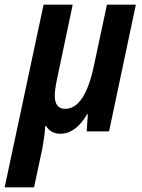

<svg xmlns="http://www.w3.org/2000/svg" viewBox="-65 -564 611 824"><path d="M81 240 117 72Q121 49 124.5 23.5Q128 -2 129 -23H133Q153 10 194 10Q260 10 309 -74H312L307 0H403L518 -544H394L338 -282Q299 -97 215 -97Q170 -97 170 -154Q170 -177 179 -221L247 -544H122L-45 240Z"/></svg>

Font: Noto Sans UI SemiCondensed
Style: Bold Italic
Weight: 700
Width: 4
Designer: Monotype Design Team
Foundry: Monotype Imaging Inc.
Version: 1.001